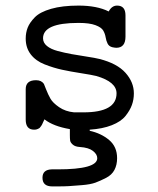

<svg xmlns="http://www.w3.org/2000/svg" viewBox="-20 -459 565 687"><path d="M72 -31V-140Q72 -172 109 -172Q128 -172 137 -159Q138 -157 145 -139Q152 -121 160.5 -106Q169 -91 191.5 -75.5Q214 -60 245 -57H279Q397 -57 397 -125Q397 -166 325 -187Q309 -191 270.5 -197Q232 -203 202 -209.5Q172 -216 140 -228.5Q108 -241 90 -264.5Q72 -288 72 -321Q72 -342 79 -360Q86 -378 104.5 -397Q123 -416 163 -427.5Q203 -439 261 -439Q327 -439 369 -418Q380 -439 399 -439Q429 -439 429 -404V-328Q429 -288 396 -288Q392 -288 382 -290Q370 -293 365 -303Q360 -313 358 -325.5Q356 -338 349.5 -349.5Q343 -361 321.5 -369Q300 -377 262 -377H260Q134 -377 134 -322Q134 -306 148 -294.5Q162 -283 186.5 -276.5Q211 -270 235.5 -265.5Q260 -261 290 -256.5Q320 -252 336 -248Q399 -232 429 -198.5Q459 -165 459 -125Q459 -103 452 -83.5Q445 -64 429 -44Q413 -24 380 -11Q347 2 301 5V9Q342 18 370.5 42Q399 66 399 107Q399 131 389.5 149Q380 167 359.5 177.5Q339 188 321.5 194.5Q304 201 272.5 203.5Q241 206 226 207Q211 208 181 208H167Q132 208 132 177Q132 148 165 147H186Q328 147 328 107Q328 93 312.5 81Q297 69 266 67Q249 66 240.5 58.5Q232 51 231 44Q230 37 230 25V3Q171 -7 139 -32Q138 -30 136 -25.5Q134 -21 133 -19Q132 -17 130.5 -13.5Q129 -10 127.5 -8.5Q126 -7 124 -4Q122 -1 120 0Q118 1 115 2.5Q112 4 109 4.5Q106 5 102 5Q72 5 72 -31Z"/></svg>

Font: CMU Typewriter Text
Style: Regular
Weight: 500
Monospace: yes
Version: Version 0.7.0